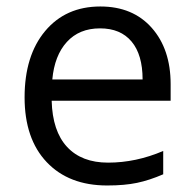

<svg xmlns="http://www.w3.org/2000/svg" viewBox="-20 -565 601 595"><path d="M312 9.8Q193.4 9.8 124.8 -62.5Q56.2 -134.8 56.2 -263.2Q56.2 -392.6 119.9 -468.8Q183.6 -544.9 291 -544.9Q391.6 -544.9 450.2 -478.8Q508.8 -412.6 508.8 -304.2V-252.9H140.1Q142.6 -158.7 187.7 -109.9Q232.9 -61 314.9 -61Q401.4 -61 485.8 -97.2V-24.9Q442.9 -6.3 404.5 1.7Q366.2 9.8 312 9.8ZM290 -477.1Q225.6 -477.1 187.3 -435.1Q148.9 -393.1 142.1 -318.8H421.9Q421.9 -395.5 387.7 -436.3Q353.5 -477.1 290 -477.1Z"/></svg>

Font: Shl
Style: Regular
Weight: 400
Foundry: Saber Rastikerdar (saber.rastikerdar@gmail.com)
Version: Version 3.4.0